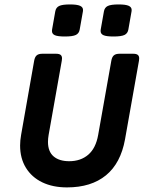

<svg xmlns="http://www.w3.org/2000/svg" viewBox="-20 -817 640 848"><path d="M346.7 -772.9Q346.7 -769 346.2 -766.6L332 -686.5Q329.1 -669.4 314.9 -662.6Q300.8 -655.8 266.6 -655.8Q235.4 -655.8 222.4 -661.4Q209.5 -667 209.5 -680.2Q209.5 -684.1 210 -686.5L224.1 -766.6Q227.1 -783.7 241 -790.5Q254.9 -797.4 289.1 -797.4Q319.8 -797.4 333.3 -791.5Q346.7 -785.6 346.7 -772.9ZM561.5 -772.9Q561.5 -769 561 -766.6L546.9 -686.5Q543.9 -669.4 529.8 -662.6Q515.6 -655.8 481.4 -655.8Q450.2 -655.8 437.3 -661.4Q424.3 -667 424.3 -680.2Q424.3 -684.1 424.8 -686.5L439 -766.6Q441.9 -783.7 455.8 -790.5Q469.7 -797.4 503.9 -797.4Q534.7 -797.4 548.1 -791.5Q561.5 -785.6 561.5 -772.9ZM594.7 -559.1Q594.7 -556.6 593.8 -548.8L532.2 -201.7Q513.2 -96.2 448 -42.7Q382.8 10.7 275.9 10.7Q213.4 10.7 166.7 -11.7Q120.1 -34.2 94.5 -75.9Q68.8 -117.7 68.8 -174.3Q68.8 -196.3 73.2 -221.2L130.9 -548.8Q133.8 -565.4 142.1 -572.5Q150.4 -579.6 167 -579.6H227.5Q241.2 -579.6 247.6 -574.7Q253.9 -569.8 253.9 -559.1Q253.9 -556.6 252.9 -548.8L194.8 -221.2Q191.9 -204.6 191.9 -190.4Q191.9 -147.5 216.8 -126.2Q241.7 -105 285.6 -105Q336.4 -105 369.9 -133.8Q403.3 -162.6 413.6 -221.2L471.7 -548.8Q474.6 -565.4 482.9 -572.5Q491.2 -579.6 507.8 -579.6H568.4Q582 -579.6 588.4 -574.7Q594.7 -569.8 594.7 -559.1Z"/></svg>

Font: Courier Prime Sans
Style: Bold Italic
Weight: 700
Italic angle: -10°
Designer: Alan Dague-Greene
Foundry: Quote-Unquote Apps
Version: Version 3.020